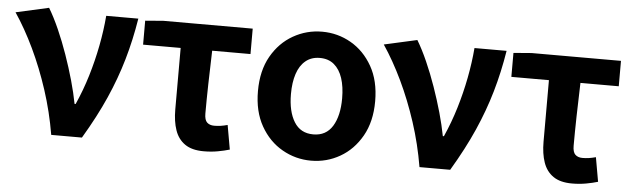

<svg xmlns="http://www.w3.org/2000/svg" viewBox="-42 -716 2869 871"><g transform="rotate(5 1392.5 -280.5)"><path d="M210.3 0Q192.8 -103.8 161.1 -201Q129.4 -298.3 88.2 -384.7Q47 -471 0.5 -540L150.5 -573.5Q174.7 -533.3 198.1 -480.5Q221.5 -427.7 242 -369.3Q262.5 -310.9 278.5 -254.2Q294.4 -197.5 303.5 -149.3H308.5Q337.7 -214.7 358.5 -283.7Q379.3 -352.7 392.8 -422.6Q406.3 -492.5 411.8 -559.8H558Q542.1 -461 516.2 -371.6Q490.4 -282.3 450.7 -192.4Q411.1 -102.5 350.1 0Z M905.6 13.8Q851.8 13.8 820.1 -8.2Q788.4 -30.2 774.7 -69.9Q760.9 -109.6 760.9 -163.7V-444.1H589.8V-553.2L671.9 -559.8H1078.9V-444.1H904.4Q901.8 -366.2 900.1 -291.4Q898.5 -216.7 898.5 -157.7Q898.5 -128.1 910.5 -117Q922.6 -105.8 942.9 -105.8Q958 -105.8 972.4 -107.9Q986.7 -110 1003.7 -114.6L1023.2 -4.2Q999.6 2.9 969.7 8.3Q939.7 13.8 905.6 13.8Z M1394.2 13.8Q1323.7 13.8 1262.8 -21Q1201.8 -55.7 1164.5 -121.5Q1127.2 -187.3 1127.2 -279.9Q1127.2 -373.1 1164.5 -438.6Q1201.8 -504.1 1262.8 -538.8Q1323.7 -573.5 1394.2 -573.5Q1465.4 -573.5 1525.9 -538.8Q1586.4 -504.1 1623.7 -438.6Q1661 -373.1 1661 -279.9Q1661 -187.3 1623.7 -121.5Q1586.4 -55.7 1525.9 -21Q1465.4 13.8 1394.2 13.8ZM1394.2 -105.8Q1452.3 -105.8 1481.5 -153.1Q1510.6 -200.4 1510.6 -279.9Q1510.6 -332.7 1497.8 -371.7Q1484.9 -410.7 1459.2 -432.3Q1433.5 -454 1394.2 -454Q1355.7 -454 1329.5 -432.3Q1303.2 -410.7 1290.4 -371.7Q1277.5 -332.7 1277.5 -279.9Q1277.5 -200.4 1306.7 -153.1Q1335.8 -105.8 1394.2 -105.8Z M1887.3 0Q1869.8 -103.8 1838.1 -201Q1806.4 -298.3 1765.2 -384.7Q1724 -471 1677.5 -540L1827.5 -573.5Q1851.7 -533.3 1875.1 -480.5Q1898.5 -427.7 1919 -369.3Q1939.5 -310.9 1955.5 -254.2Q1971.4 -197.5 1980.5 -149.3H1985.5Q2014.7 -214.7 2035.5 -283.7Q2056.3 -352.7 2069.8 -422.6Q2083.3 -492.5 2088.8 -559.8H2235Q2219.1 -461 2193.2 -371.6Q2167.4 -282.3 2127.7 -192.4Q2088.1 -102.5 2027.1 0Z M2582.6 13.8Q2528.8 13.8 2497.1 -8.2Q2465.4 -30.2 2451.7 -69.9Q2437.9 -109.6 2437.9 -163.7V-444.1H2266.8V-553.2L2348.9 -559.8H2755.9V-444.1H2581.4Q2578.8 -366.2 2577.1 -291.4Q2575.5 -216.7 2575.5 -157.7Q2575.5 -128.1 2587.5 -117Q2599.6 -105.8 2619.9 -105.8Q2635 -105.8 2649.4 -107.9Q2663.7 -110 2680.7 -114.6L2700.2 -4.2Q2676.6 2.9 2646.7 8.3Q2616.7 13.8 2582.6 13.8Z"/></g></svg>

Font: Noto Sans SC Thin
Style: Regular
Weight: 100
Designer: Ryoko NISHIZUKA 西塚涼子 (kana, bopomofo & ideographs); Paul D. Hunt (Latin, Greek & Cyrillic); Sandoll Communications 산돌커뮤니
Foundry: Adobe
Version: Version 2.004-H2;hotconv 1.0.118;makeotfexe 2.5.65603